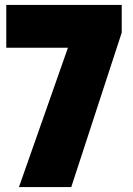

<svg xmlns="http://www.w3.org/2000/svg" viewBox="-20 -760 542 780"><path d="M57 0 256 -566H5.5V-740H474.5V-627.5L269.5 0Z"/></svg>

Font: Encode Sans SemiCondensed SemiCondensed Black
Style: Regular
Weight: 900
Width: 4
Designer: Multiple Designers
Foundry: Impallari Type
Version: Version 3.000; ttfautohint (v1.8.3) -l 8 -r 50 -G 200 -x 14 